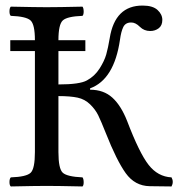

<svg xmlns="http://www.w3.org/2000/svg" viewBox="-20 -671 646 693"><path d="M190.9 -122.1Q190.9 -62 206.5 -47.6Q222.2 -33.2 277.8 -30.8Q281.7 -25.9 282 -13.9Q282.2 -2 277.8 2Q188 0 148.9 0Q108.9 0 19 2Q14.2 -2 14.2 -13.9Q14.2 -25.9 19 -30.8Q75.2 -32.7 90.6 -47.4Q106 -62 106 -122.1V-486.8H17.1V-525.9H106Q106 -583 90.1 -597.4Q74.2 -611.8 19 -613.8Q14.2 -617.7 14.2 -629.9Q14.2 -642.1 19 -647Q113.3 -645 147.9 -645Q189.9 -645 277.8 -647Q281.7 -642.1 282 -630.1Q282.2 -618.2 277.8 -613.8Q222.7 -611.8 206.8 -597.4Q190.9 -583 190.9 -525.9H288.1V-486.8H190.9V-366.2Q268.1 -366.2 293.9 -380.9Q321.8 -396 339.4 -423.6Q356.9 -451.2 363.5 -474.6Q370.1 -498 376 -533.2Q395 -651.4 495.1 -650.9Q531.2 -650.9 548.6 -635Q565.9 -619.1 565.9 -599.1Q565.9 -579.1 553 -569.1Q540 -559.1 522 -559.1Q500 -559.1 484.9 -574.2Q468.8 -590.3 453.1 -589.8Q433.1 -589.8 425 -573.5Q417 -557.1 413.1 -527.8Q392.1 -383.8 305.2 -352.1V-347.2Q354 -347.2 385.5 -318.6Q417 -290 439 -233.9Q482.9 -118.7 516.4 -75.9Q549.8 -33.2 599.1 -30.8Q607.9 -14.6 599.1 2L520 1Q466.8 0 433.8 -45.9Q400.9 -91.8 361.8 -190.9Q344.7 -233.9 334.5 -254.9Q324.2 -275.9 305.2 -294.4Q286.1 -313 260 -318.6Q233.9 -324.2 190.9 -324.2Z"/></svg>

Font: Linux Libertine O
Style: Regular
Weight: 400
Designer: Philipp H. Poll
Foundry: Philipp H. Poll
Version: Version 5.3.0